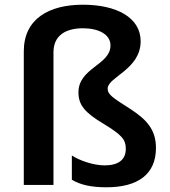

<svg xmlns="http://www.w3.org/2000/svg" viewBox="-20 -785 721 815"><path d="M577 -610C577 -711 474 -765 332 -765C189 -765 81 -706 81 -567V0H207V-563C207 -637 262 -665 332 -665C399 -665 449 -639 449 -592C449 -509 313 -497 313 -393C313 -340 339 -307 422 -258C497 -212 514 -193 514 -153C514 -108 484 -83 424 -83C376 -83 317 -104 285 -125V-22C322 0 368 10 432 10C565 10 642 -45 642 -157C642 -236 601 -278 534 -322C459 -370 437 -383 437 -409C437 -458 577 -490 577 -610Z"/></svg>

Font: Noto Sans Vithkuqi SemiBold
Style: Regular
Weight: 600
Version: Version 1.001